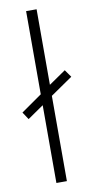

<svg xmlns="http://www.w3.org/2000/svg" viewBox="-105 -798 411 836"><g transform="rotate(-10 100.0 -380.0)"><path d="M74.2 0V-343.8L3.4 -294.9L-18.1 -327.6L74.2 -392.1V-759.8H120.6V-425.8L195.3 -477.1L218.3 -444.3L120.6 -377V0Z"/></g></svg>

Font: Open Sans Condensed Light
Style: Regular
Weight: 300
Width: 3
Designer: Monotype Design Team
Foundry: Monotype Imaging Inc.
Version: Version 3.003; ttfautohint (v1.8.4)